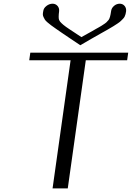

<svg xmlns="http://www.w3.org/2000/svg" viewBox="-20 -1041 728 1061"><path d="M688.5 -750 682.6 -708H454.1L354.5 0H270.5L370.1 -708H141.6L147.5 -750ZM423.8 -791Q397.5 -808.6 369.1 -827.6Q340.8 -846.7 324.2 -857.9Q307.6 -869.1 289.6 -881.8Q271.5 -894.5 262.2 -901.4Q252.9 -908.2 242.2 -917.5Q231.4 -926.8 228 -932.6Q224.6 -938.5 220.7 -946.3Q216.8 -954.1 216.8 -961.4Q216.8 -968.8 218.8 -978.5Q220.7 -996.1 236.8 -1008.3Q252.9 -1020.5 270.5 -1020.5Q287.1 -1020.5 297.9 -1008.3Q308.6 -996.1 306.6 -978.5Q301.8 -942.4 306.6 -930.7Q309.6 -924.8 312 -921.4Q314.5 -918 320.3 -912.6Q326.2 -907.2 330.1 -903.8Q334 -900.4 344.7 -892.6Q355.5 -884.8 364.7 -878.9Q374 -873 393.6 -859.9Q413.1 -846.7 429.7 -835.9Q443.4 -843.8 461.4 -853.5Q479.5 -863.3 488.8 -868.7Q498 -874 509.8 -880.9Q521.5 -887.7 527.3 -890.6Q533.2 -893.6 540.5 -898.4Q547.9 -903.3 551.8 -905.8Q555.7 -908.2 560.5 -911.6Q565.4 -915 568.4 -918Q571.3 -920.9 573.7 -923.8Q576.2 -926.8 580.1 -930.7Q588.9 -942.4 593.8 -978.5Q595.7 -996.1 609.9 -1008.3Q624 -1020.5 641.6 -1020.5Q658.2 -1020.5 668.5 -1008.3Q678.7 -996.1 676.8 -978.5Q675.8 -969.7 673.8 -962.9Q671.9 -956.1 668.9 -949.7Q666 -943.4 659.7 -937Q653.3 -930.7 647.5 -924.8Q641.6 -918.9 628.9 -910.6Q616.2 -902.3 605.5 -895.5Q594.7 -888.7 573.2 -876.5Q551.8 -864.3 533.2 -854Q514.6 -843.8 483.4 -825.7Q452.1 -807.6 423.8 -791Z"/></svg>

Font: okolaks
Style: RegularItalic
Weight: 500
Italic angle: -8°
Version: Version 000.6.0